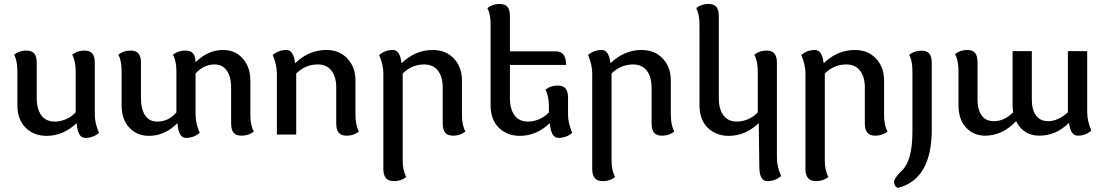

<svg xmlns="http://www.w3.org/2000/svg" viewBox="-20 -676 5552 965"><path d="M408.2 17.1Q370.6 17.1 365.2 -57.1Q297.4 6.8 214.4 6.8Q150.4 6.8 108.9 -33.9Q67.4 -74.7 67.4 -147V-315.9Q67.4 -372.1 50.8 -400.9Q76.7 -421.9 112.3 -421.9Q140.6 -421.9 152.6 -406.5Q164.6 -391.1 164.6 -360.4V-182.1Q164.6 -127.9 187.7 -96.4Q210.9 -64.9 255.4 -64.9Q282.2 -64.9 310.3 -76.4Q338.4 -87.9 360.4 -111.3V-315.9Q360.4 -370.1 342.8 -400.9Q368.7 -421.9 404.3 -421.9Q432.6 -421.9 444.6 -406.5Q456.5 -391.1 456.5 -360.4V-100.6Q456.5 -56.6 477.5 -8.3Q447.8 17.1 408.2 17.1Z M914.6 17.1Q877 17.1 871.6 -57.1Q808.6 6.8 728.5 6.8Q669.4 6.8 630.4 -33.9Q591.3 -74.7 591.3 -147V-315.9Q591.3 -372.1 574.7 -400.9Q600.6 -421.9 636.2 -421.9Q664.6 -421.9 676.5 -406.5Q688.5 -391.1 688.5 -360.4V-182.1Q688.5 -127.9 709.2 -96.4Q730 -64.9 769.5 -64.9Q827.6 -64.9 866.7 -111.3V-315.9Q866.7 -370.1 849.1 -400.9Q875 -421.9 910.6 -421.9Q939 -421.9 950.7 -407Q962.4 -392.1 962.9 -363.3Q1025.4 -424.8 1101.1 -424.8Q1162.1 -424.8 1200.2 -381.8Q1238.3 -338.9 1238.3 -271V-100.1Q1238.3 -45.9 1255.9 -15.1Q1230 5.9 1194.3 5.9Q1166 5.9 1153.8 -9.5Q1141.6 -24.9 1141.6 -55.7V-235.8Q1141.6 -289.6 1120.1 -320.8Q1098.6 -352.1 1058.1 -352.1Q1004.4 -352.1 962.9 -306.6V-100.6Q962.9 -56.6 983.9 -8.3Q954.1 17.1 914.6 17.1Z M1722.7 5.9Q1694.3 5.9 1682.1 -9.5Q1669.9 -24.9 1669.9 -55.7V-235.8Q1669.9 -289.6 1646 -320.8Q1622.1 -352.1 1576.7 -352.1Q1515.1 -352.1 1468.8 -306.6V0H1371.6V-307.1Q1371.6 -351.1 1350.6 -399.4Q1379.9 -424.8 1419.4 -424.8Q1455.1 -424.8 1462.9 -359.4H1464.4Q1533.2 -424.8 1619.6 -424.8Q1685.5 -424.8 1726.1 -381.8Q1766.6 -338.9 1766.6 -271V-100.1Q1766.6 -45.9 1784.2 -15.1Q1758.3 5.9 1722.7 5.9Z M1960.4 234.4Q1932.1 234.4 1919.4 219Q1906.7 203.6 1906.7 172.9V-307.1Q1906.7 -351.1 1885.7 -399.4Q1915 -424.8 1954.6 -424.8Q1990.2 -424.8 1998 -359.4H1999.5Q2068.4 -424.8 2154.8 -424.8Q2220.7 -424.8 2261.2 -381.8Q2301.8 -338.9 2301.8 -271V-100.1Q2301.8 -45.9 2319.3 -15.1Q2293.5 5.9 2257.8 5.9Q2229.5 5.9 2217.3 -9.5Q2205.1 -24.9 2205.1 -55.7V-235.8Q2205.1 -289.6 2181.2 -320.8Q2157.2 -352.1 2111.8 -352.1Q2050.3 -352.1 2003.9 -306.6V128.4Q2003.9 182.1 2022 213.4Q1996.1 234.4 1960.4 234.4Z M2786.6 17.1Q2749 17.1 2743.7 -57.1Q2675.8 6.8 2592.8 6.8Q2528.8 6.8 2487.3 -33.9Q2445.8 -74.7 2445.8 -147V-550.3Q2445.8 -606.4 2429.2 -635.3Q2455.1 -656.2 2490.7 -656.2Q2519 -656.2 2531 -640.9Q2543 -625.5 2543 -594.7V-418H2773.9Q2825.2 -418 2825.2 -349.6H2543V-182.1Q2543 -127.9 2566.2 -96.4Q2589.4 -64.9 2633.8 -64.9Q2660.6 -64.9 2688.7 -76.4Q2716.8 -87.9 2738.8 -111.3V-140.1Q2738.8 -194.3 2721.2 -225.1Q2747.1 -246.1 2782.7 -246.1Q2811 -246.1 2823 -230.7Q2835 -215.3 2835 -184.6V-100.6Q2835 -56.6 2856 -8.3Q2826.2 17.1 2786.6 17.1Z M3010.3 234.4Q2981.9 234.4 2969.2 219Q2956.5 203.6 2956.5 172.9V-307.1Q2956.5 -351.1 2935.5 -399.4Q2964.8 -424.8 3004.4 -424.8Q3040 -424.8 3047.9 -359.4H3049.3Q3118.2 -424.8 3204.6 -424.8Q3270.5 -424.8 3311 -381.8Q3351.6 -338.9 3351.6 -271V-100.1Q3351.6 -45.9 3369.1 -15.1Q3343.3 5.9 3307.6 5.9Q3279.3 5.9 3267.1 -9.5Q3254.9 -24.9 3254.9 -55.7V-235.8Q3254.9 -289.6 3231 -320.8Q3207 -352.1 3161.6 -352.1Q3100.1 -352.1 3053.7 -306.6V128.4Q3053.7 182.1 3071.8 213.4Q3045.9 234.4 3010.3 234.4Z M3836.4 234.4Q3796.4 234.4 3796.4 161.1L3793.5 -57.1Q3725.6 6.8 3642.6 6.8Q3578.6 6.8 3537.1 -33.9Q3495.6 -74.7 3495.6 -147V-550.3Q3495.6 -606.4 3479 -635.3Q3504.9 -656.2 3540.5 -656.2Q3568.8 -656.2 3580.8 -640.9Q3592.8 -625.5 3592.8 -594.7V-182.1Q3592.8 -127.9 3616 -96.4Q3639.2 -64.9 3683.6 -64.9Q3710.4 -64.9 3738.5 -76.4Q3766.6 -87.9 3788.6 -111.3V-315.9Q3788.6 -370.1 3771 -400.9Q3796.9 -421.9 3832.5 -421.9Q3860.8 -421.9 3872.8 -406.5Q3884.8 -391.1 3884.8 -360.4V116.7Q3884.8 160.6 3905.8 209Q3876 234.4 3836.4 234.4Z M4082 234.4Q4053.7 234.4 4041 219Q4028.3 203.6 4028.3 172.9V-307.1Q4028.3 -351.1 4007.3 -399.4Q4036.6 -424.8 4076.2 -424.8Q4111.8 -424.8 4119.6 -359.4H4121.1Q4189.9 -424.8 4276.4 -424.8Q4342.3 -424.8 4382.8 -381.8Q4423.3 -338.9 4423.3 -271V-100.1Q4423.3 -45.9 4440.9 -15.1Q4415 5.9 4379.4 5.9Q4351.1 5.9 4338.9 -9.5Q4326.7 -24.9 4326.7 -55.7V-235.8Q4326.7 -289.6 4302.7 -320.8Q4278.8 -352.1 4233.4 -352.1Q4171.9 -352.1 4125.5 -306.6V128.4Q4125.5 182.1 4143.6 213.4Q4117.7 234.4 4082 234.4Z M4491.7 268.6Q4473.6 258.3 4473.6 239.7Q4473.6 218.8 4514.2 180.2Q4565.9 130.4 4565.9 -16.1V-315.4Q4565.9 -372.6 4549.8 -400.4Q4575.7 -421.4 4611.3 -421.4Q4639.6 -421.4 4651.4 -406Q4663.1 -390.6 4663.1 -359.9V-25.9Q4663.1 226.6 4491.7 268.6Z M5396.5 5.9Q5361.3 5.9 5353 -57.6H5351.6Q5286.6 5.9 5204.1 5.9Q5123.5 5.9 5086.9 -66.9Q5017.6 5.9 4931.2 5.9Q4873.5 5.9 4835.4 -34.7Q4797.4 -75.2 4797.4 -147.9V-318.8Q4797.4 -373 4779.8 -403.8Q4805.7 -424.8 4841.3 -424.8Q4869.6 -424.8 4881.3 -409.4Q4893.1 -394 4893.1 -363.3V-174.8Q4893.1 -125 4913.8 -95.9Q4934.6 -66.9 4975.1 -66.9Q5028.3 -66.9 5072.3 -111.8Q5069.3 -128.4 5069.3 -147.9V-418.9H5166V-174.8Q5166 -125 5187 -95.9Q5208 -66.9 5248 -66.9Q5296.9 -66.9 5347.2 -111.3V-418.9H5444.3V-111.8Q5444.3 -67.9 5465.3 -19.5Q5436 5.9 5396.5 5.9Z"/></svg>

Font: Bainsley
Style: Regular
Weight: 400
Designer: Paul James MIller
Foundry: High-Logic / Made with FontCreator
Version: Version 1.411;March 28, 2021;FontCreator 13.0.0.2683 64-bit